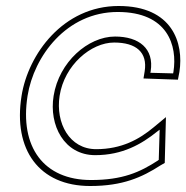

<svg xmlns="http://www.w3.org/2000/svg" viewBox="-20 -610 622 641"><path d="M52 -290C23 -110 111 11 281 11C390 11 454 -18 516 -58L530 -66L534 -219L493 -185C445 -145 386 -112 301 -112C212 -112 165 -199 179 -290C195 -393 284 -468 361 -468C435 -468 473 -435 463 -372L459 -348L574 -344L579 -370C594 -466 556 -590 376 -590C191 -590 74 -429 52 -290ZM72 -290C93 -422 202 -570 373 -570C540 -570 573 -458 559 -370L558 -365L482 -367L483 -372C495 -448 444 -488 364 -488C274 -488 177 -403 159 -290C143 -192 194 -92 298 -92C389 -92 453 -129 505 -171L513 -177L510 -76L508 -75L507 -74C447 -35 389 -9 284 -9C126 -9 45 -119 72 -290Z"/></svg>

Font: Charger Pro
Style: OlObl
Weight: 900
Designer: Jasper
Foundry: Cannot Into Space Fonts
Version: Version 1.09